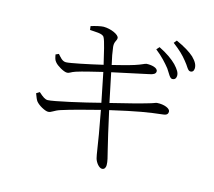

<svg xmlns="http://www.w3.org/2000/svg" viewBox="-114 -918 1228 1102"><g transform="rotate(15 500.0 -367.0)"><path d="M793 -610C811 -584 821 -559 836 -558C849 -558 858 -566 859 -581C860 -601 849 -618 825 -644C802 -667 768 -692 719 -716L704 -699C744 -668 772 -636 793 -610ZM879 -678C901 -653 909 -628 924 -627C937 -626 945 -634 946 -649C947 -670 937 -689 913 -713C890 -734 854 -756 805 -778L791 -761C833 -729 857 -706 879 -678ZM103 -277C111 -256 116 -242 123 -233C139 -213 178 -192 196 -192C216 -192 226 -208 264 -220C319 -238 416 -263 487 -281L512 -143C522 -86 530 -23 535 -6C541 17 562 44 580 44C596 44 601 29 601 17C601 -7 594 -29 584 -70C574 -110 554 -195 533 -292C694 -329 752 -338 839 -348C862 -350 867 -361 867 -372C867 -391 830 -406 788 -403C779 -402 775 -398 747 -390C715 -380 601 -350 524 -332L488 -505L702 -551C724 -555 739 -562 739 -577C739 -599 699 -606 671 -604C662 -603 648 -593 607 -580C569 -568 524 -557 480 -546C470 -590 465 -615 461 -649C458 -681 473 -686 473 -704C472 -724 422 -746 379 -746C364 -746 329 -738 305 -730L308 -708C338 -705 382 -708 393 -689C405 -669 420 -597 435 -535C354 -516 244 -493 222 -493C199 -493 186 -513 171 -529L153 -521C157 -500 159 -489 169 -478C182 -461 224 -437 242 -437C259 -437 262 -446 290 -455C330 -468 387 -481 444 -495L479 -321C384 -296 207 -256 177 -256C162 -256 147 -266 122 -289Z"/></g></svg>

Font: Noto Serif KR Light
Style: Regular
Weight: 300
Designer: Ryoko NISHIZUKA 西塚涼子 (kana & ideographs); Frank Grießhammer (Latin, Greek & Cyrillic); Wenlong ZHANG 张文龙 (bopomofo); San
Foundry: Adobe
Version: Version 2.001;hotconv 1.1.0;makeotfexe 2.6.0